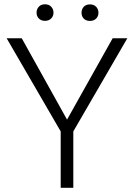

<svg xmlns="http://www.w3.org/2000/svg" viewBox="-20 -893 639 913"><path d="M83.5 -710.9 298.8 -324.2 515.6 -710.9H585.4L328.6 -268.1V0H268.6V-268.1L11.7 -710.9ZM153.8 -832.5Q153.8 -849.6 164.6 -861.1Q175.3 -872.6 193.8 -872.6Q212.4 -872.6 223.4 -861.1Q234.4 -849.6 234.4 -832.5Q234.4 -816.4 223.4 -805.2Q212.4 -793.9 193.8 -793.9Q175.3 -793.9 164.6 -805.2Q153.8 -816.4 153.8 -832.5ZM367.7 -832Q367.7 -849.1 378.2 -860.6Q388.7 -872.1 407.7 -872.1Q426.3 -872.1 437.3 -860.6Q448.2 -849.1 448.2 -832Q448.2 -815.9 437.3 -804.7Q426.3 -793.5 407.7 -793.5Q388.7 -793.5 378.2 -804.7Q367.7 -815.9 367.7 -832Z"/></svg>

Font: Vazirmatn UI FD ExtraLight
Style: Regular
Weight: 200
Designer: Saber Rastikerdar
Foundry: Saber Rastikerdar
Version: Version 33.003